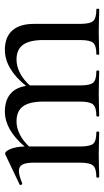

<svg xmlns="http://www.w3.org/2000/svg" viewBox="165 -602 437 808"><g transform="rotate(-90 384.0 -198.5)"><path d="M748 0Q723 0 709 -1L653 -2L598 -1Q583 0 559 0Q557 0 557 -6Q557 -12 559 -12Q596 -12 607.5 -25.5Q619 -39 619 -81V-235Q619 -293 599 -320.5Q579 -348 537 -348Q508 -348 479.5 -333Q451 -318 428 -292V-279V-81Q428 -39 439.5 -25.5Q451 -12 488 -12Q491 -12 491 -6Q491 0 488 0Q464 0 449 -1L394 -2L339 -1Q324 0 300 0Q297 0 297 -6Q297 -12 300 -12Q336 -12 348 -26Q360 -40 360 -81V-235Q360 -293 340 -320.5Q320 -348 277 -348Q249 -348 221.5 -334Q194 -320 171 -295V-81Q171 -39 182.5 -25.5Q194 -12 231 -12Q234 -12 234 -6Q234 0 231 0Q207 0 192 -1L137 -2L81 -1Q67 0 42 0Q40 0 40 -6Q40 -12 42 -12Q79 -12 91 -26Q103 -40 103 -81V-275Q103 -308 95 -323Q87 -338 68 -338Q50 -338 16 -324H14Q11 -324 9.5 -329Q8 -334 11 -335L135 -394Q139 -396 141 -396Q151 -396 160.5 -373.5Q170 -351 171 -314Q242 -397 318 -397Q364 -397 391.5 -374.5Q419 -352 426 -308Q498 -397 578 -397Q631 -397 659 -366Q687 -335 687 -274V-81Q687 -39 699 -25.5Q711 -12 748 -12Q751 -12 751 -6Q751 0 748 0Z"/></g></svg>

Font: Cormorant Infant Medium
Style: Regular
Weight: 500
Designer: Christian Thalmann (Catharsis Fonts)
Version: Version 3.000